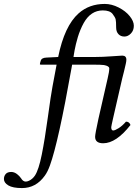

<svg xmlns="http://www.w3.org/2000/svg" viewBox="-97 -719 701 977"><path d="M81 174Q100 145 115.5 68Q131 -9 146.5 -122.5Q162 -236 170 -278L191 -390H112Q106 -390 106 -392Q106 -397 110 -409Q114 -425 139 -426L199 -429Q231 -587 303 -651Q357 -699 436 -699Q471 -699 506.5 -681Q542 -663 563 -637Q584 -611 584 -588Q584 -564 569 -548.5Q554 -533 536 -533Q517 -533 505.5 -545.5Q494 -558 494 -579Q494 -610 491.5 -620.5Q489 -631 476 -648Q462 -666 426 -666Q365 -666 329 -602Q320 -586 312 -566.5Q304 -547 299 -530Q294 -513 289.5 -495Q285 -477 283 -465Q281 -453 279 -442Q277 -431 277 -429H386Q424 -429 470.5 -432.5Q517 -436 525 -436Q546 -436 546 -415Q546 -407 543 -394Q540 -381 534 -355.5Q528 -330 525 -320L480 -124Q469 -76 469 -72Q469 -55 479 -55Q488 -55 507 -67Q526 -79 544 -100Q561 -100 567 -83Q494 10 428 10Q387 10 387 -23Q387 -37 404 -115L451 -321Q459 -354 459 -371Q459 -383 432 -388Q416 -390 377 -390H270L267 -373Q200 5 157 123Q145 156 131 175Q86 238 15 238Q-32 238 -54.5 224.5Q-77 211 -77 192Q-77 177 -68 166.5Q-59 156 -40 156Q-25 156 -11.5 166Q2 176 10 188Q20 205 34 205Q41 205 50 201Q59 197 67 190Q75 183 81 174Z"/></svg>

Font: Linux Libertine O
Style: Italic
Weight: 400
Italic angle: -12°
Designer: Philipp H. Poll
Foundry: Philipp H. Poll
Version: Version 5.1.6